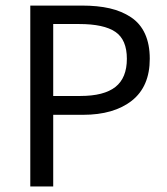

<svg xmlns="http://www.w3.org/2000/svg" viewBox="-20 -676 606 696"><path d="M89.8 0V-655.8H276.9Q334 -655.8 377.7 -645.8Q421.4 -635.7 454.8 -613.5Q488.3 -591.3 505.6 -553.5Q522.9 -515.6 522.9 -462.9Q522.9 -362.3 457.8 -311Q392.6 -259.8 280.8 -259.8H172.9V0ZM172.9 -328.1H271Q356.9 -328.1 398.4 -360.8Q439.9 -393.6 439.9 -462.9Q439.9 -532.2 398.2 -560.5Q356.4 -588.9 267.1 -588.9H172.9Z"/></svg>

Font: Riemann
Style: Regular
Weight: 400
Designer: Paul D. Hunt
Foundry: Adobe Systems Incorporated
Version: Version 2.020;PS 2.0;hotconv 1.0.86;makeotf.lib2.5.63406